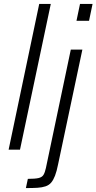

<svg xmlns="http://www.w3.org/2000/svg" viewBox="-20 -763 492 979"><path d="M24 0 180 -743H239L82 0ZM370 -657 388 -743H452L434 -657ZM112 196 122 149Q158 149 176 145Q194 141 201.5 129Q209 117 214 94L341 -510H400L276 76Q269 111 260.5 133Q252 155 241 168Q230 181 212.5 187Q195 193 171 194.5Q147 196 112 196Z"/></svg>

Font: Saira SemiCondensed Light
Style: Italic
Weight: 300
Width: 4
Italic angle: -12°
Designer: Hector Gatti with collaboration of the Omnibus-Type team
Foundry: Omnibus-Type
Version: Version 1.101